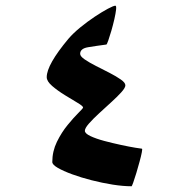

<svg xmlns="http://www.w3.org/2000/svg" viewBox="-20 -566 628 676"><path d="M479.5 -42.5Q481.9 -42.5 479.2 -29.1Q476.6 -15.6 471.2 3.9Q465.8 23.4 460 43.2Q454.1 63 449.2 76.4Q444.3 89.8 443.4 89.8Q413.6 89.8 376.7 84Q339.8 78.1 302.5 68.6Q265.1 59.1 233.9 47.6Q202.6 36.1 183.3 24.9Q164.1 13.7 164.1 4.4Q164.1 -33.2 180.4 -66.7Q196.8 -100.1 218.3 -126.2Q239.7 -152.3 256.1 -168.5Q272.5 -184.6 272.5 -187.5Q272.5 -192.4 253.2 -203.9Q233.9 -215.3 208.5 -231Q183.1 -246.6 163.8 -263.2Q144.5 -279.8 144.5 -294.4Q144.5 -337.9 220.7 -429.2Q237.8 -449.2 262.9 -469.7Q288.1 -490.2 314.2 -507.6Q340.3 -524.9 360.1 -535.4Q379.9 -545.9 386.2 -545.9Q390.1 -545.9 388.7 -532.2Q387.2 -518.6 382.6 -498.3Q377.9 -478 372.1 -457.8Q366.2 -437.5 361.3 -423.6Q356.4 -409.7 354.5 -409.2Q317.4 -404.3 289.8 -399.7Q262.2 -395 262.2 -376.5Q262.2 -367.7 278.3 -356.7Q294.4 -345.7 318.1 -333.7Q341.8 -321.8 365.5 -309.6Q389.2 -297.4 405.3 -286.1Q421.4 -274.9 421.4 -265.6Q421.4 -256.8 407 -241Q392.6 -225.1 371.3 -205.8Q350.1 -186.5 328.9 -167Q307.6 -147.5 293.2 -131.1Q278.8 -114.7 278.8 -105.5Q278.8 -96.2 298.3 -86.9Q317.9 -77.6 347.2 -69.8Q376.5 -62 406 -55.7Q435.5 -49.3 456.5 -45.9Q477.5 -42.5 479.5 -42.5Z"/></svg>

Font: Scheherazade New
Style: Bold
Weight: 700
Designer: SIL International
Foundry: SIL International
Version: Version 4.000